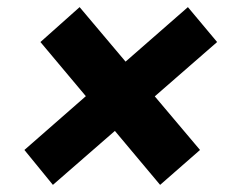

<svg xmlns="http://www.w3.org/2000/svg" viewBox="-20 -634 648 539"><path d="M128.5 -115 48.5 -213 221 -364 93.5 -516 203.5 -614 332.5 -461 507.5 -614 589.5 -516 414.5 -363.5 541.5 -213 429.5 -115 302.5 -266.5Z"/></svg>

Font: Public Sans Black
Style: Italic
Weight: 900
Italic angle: -8°
Designer: The Public Sans project authors (U.S. Web Design System). Libre Franklin designed by Pablo Impallari and Rodrigo Fuenzal
Version: Version 1.007; ttfautohint (v1.8.1) -l 8 -r 50 -G 200 -x 14 